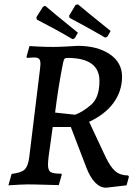

<svg xmlns="http://www.w3.org/2000/svg" viewBox="-20 -856 640 892"><path d="M206 -130Q203 -106 203 -90Q203 -64 215.5 -56.5Q228 -49 265 -49L267 -45L253 4L140 1Q108 0 69.5 2Q31 4 19 5L34 -48Q78 -53 94.5 -68.5Q111 -84 116 -127L166 -536Q168 -554 168 -558Q168 -576 161.5 -582.5Q155 -589 139 -589Q129 -589 119 -588Q109 -587 106 -587L103 -592L117 -642Q129 -641 162 -639.5Q195 -638 228 -638Q251 -638 289.5 -640Q328 -642 341 -643Q432 -643 489.5 -604.5Q547 -566 547 -500Q547 -433 508 -379Q469 -325 394 -290L471 -126Q493 -80 516 -60.5Q539 -41 575 -41L579 -35L568 5L473 16Q445 16 421.5 -8.5Q398 -33 381 -78L309 -266H225ZM442 -480Q442 -587 293 -587Q283 -587 279.5 -582.5Q276 -578 273 -564Q251 -455 236 -333L329 -323Q365 -336 403.5 -369.5Q442 -403 442 -480ZM303 -773 301 -783 331 -833 342 -836Q355 -825 397 -790.5Q439 -756 494 -712L479 -686L469 -681Q416 -712 366.5 -739Q317 -766 303 -773ZM151 -765 149 -776 180 -825 190 -829Q203 -818 245 -783Q287 -748 342 -704L327 -678L317 -674Q265 -705 215 -731.5Q165 -758 151 -765Z"/></svg>

Font: Alegreya SC Medium
Style: Italic
Weight: 500
Italic angle: -7°
Designer: Juan Pablo del Peral
Foundry: Huerta Tipografica
Version: Version 2.007; ttfautohint (v1.6)